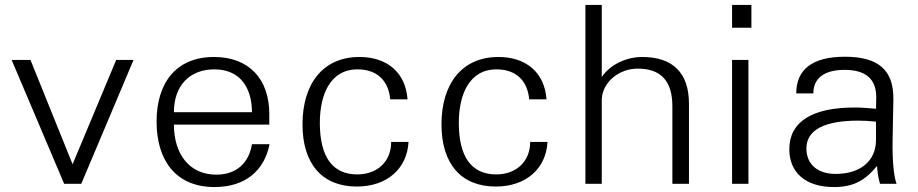

<svg xmlns="http://www.w3.org/2000/svg" viewBox="-20 -742 3705 775"><path d="M449 -500 273 -79 103 -500H27L239 0H308L519 -500Z M612 -251C612 -98 687 13 846 13C970 13 1047 -53 1068 -160H997C985 -85 935 -37 853 -37C743 -37 682 -122 682 -239H1067V-282C1067 -423 985 -512 844 -512C691 -512 612 -408 612 -251ZM682 -289C682 -400 749 -462 845 -462C957 -462 997 -378 997 -289Z M1201 -240C1201 -80 1281 11 1420 11C1541 11 1623 -60 1629 -169H1559C1559 -90 1503 -38 1422 -38C1322 -38 1271 -109 1271 -246C1271 -360 1313 -462 1423 -462C1506 -462 1549 -412 1555 -341H1625C1617 -451 1541 -512 1431 -512C1282 -512 1201 -402 1201 -240Z M1762 -240C1762 -80 1842 11 1981 11C2102 11 2184 -60 2190 -169H2120C2120 -90 2064 -38 1983 -38C1883 -38 1832 -109 1832 -246C1832 -360 1874 -462 1984 -462C2067 -462 2110 -412 2116 -341H2186C2178 -451 2102 -512 1992 -512C1843 -512 1762 -402 1762 -240Z M2409 -341C2412 -411 2479 -465 2554 -465C2647 -465 2694 -416 2694 -313V0H2761V-323C2761 -449 2695 -512 2572 -512C2508 -512 2442 -481 2409 -431V-722H2343V0H2409Z M3001 0V-500H2935V0ZM2935 -630H3013V-722H2935Z M3516 -176C3515 -91 3452 -40 3353 -40C3280 -40 3235 -79 3235 -143C3235 -219 3311 -255 3443 -255C3467 -255 3488 -254 3516 -251ZM3166 -140C3166 -46 3231 13 3346 13C3422 13 3470 -11 3520 -72C3522 -49 3524 -29 3532 0H3599C3589 -26 3581 -87 3583 -182L3586 -337C3589 -460 3525 -513 3390 -513C3260 -513 3194 -462 3194 -365H3263C3263 -426 3307 -460 3389 -460C3475 -460 3517 -423 3517 -349L3516 -303C3493 -305 3458 -308 3433 -308C3258 -309 3166 -250 3166 -140Z"/></svg>

Font: Perun Light
Style: Regular
Weight: 300
Foundry: Copyright (c) Stefan Peev, Context Ltd, 2016
Version: Version 1.089